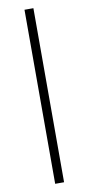

<svg xmlns="http://www.w3.org/2000/svg" viewBox="-98 -738 440 956"><g transform="rotate(-10 122.5 -260.0)"><path d="M100 -700H145V180H100Z"/></g></svg>

Font: Cinzel
Style: Regular
Weight: 400
Designer: Natanael Gama
Version: Version 2.000